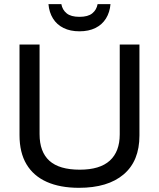

<svg xmlns="http://www.w3.org/2000/svg" viewBox="-20 -888 760 918"><path d="M357.5 10Q267.5 10 203.8 -18.3Q140 -46.7 106.7 -102.5Q73.3 -158.3 73.3 -241.7V-675H169.2V-246.7Q169.2 -161.7 216.3 -119.2Q263.3 -76.7 361.7 -76.7Q457.5 -76.7 505 -120Q552.5 -163.3 552.5 -245.8V-675H646.7V-240Q646.7 -118.3 571.2 -54.2Q495.8 10 357.5 10ZM360 -738.3Q315.8 -738.3 283.8 -754.2Q251.7 -770 233.3 -799.6Q215 -829.2 211.7 -868.3H273.3Q278.3 -840.8 298.8 -824.2Q319.2 -807.5 360 -807.5Q400.8 -807.5 421.2 -824.2Q441.7 -840.8 446.7 -868.3H508.3Q505 -829.2 486.7 -799.6Q468.3 -770 436.2 -754.2Q404.2 -738.3 360 -738.3Z"/></svg>

Font: Funnel Display
Style: Regular
Weight: 400
Designer: NORD ID, Kristian Moeller
Foundry: Dicotype
Version: Version 1.000